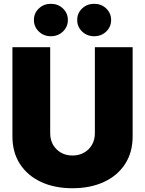

<svg xmlns="http://www.w3.org/2000/svg" viewBox="-20 -974 758 1003"><path d="M358.4 9.3Q264.6 9.3 194.1 -23.7Q123.5 -56.6 84.2 -117.4Q44.9 -178.2 44.9 -261.2V-727.5H242.2V-277.8Q242.2 -243.7 257.3 -217.5Q272.5 -191.4 298.6 -176.5Q324.7 -161.6 358.9 -161.6Q392.6 -161.6 418.9 -176.5Q445.3 -191.4 460.4 -217.5Q475.6 -243.7 475.6 -277.8V-727.5H672.9V-261.2Q672.9 -178.2 633.5 -117.4Q594.2 -56.6 523.4 -23.7Q452.6 9.3 358.4 9.3ZM472.2 -784.7Q434.6 -784.7 408.9 -809.3Q383.3 -834 383.3 -869.6Q383.3 -905.3 408.9 -929.7Q434.6 -954.1 472.2 -954.1Q509.3 -954.1 534.9 -929.7Q560.5 -905.3 560.5 -869.6Q560.5 -834 534.9 -809.3Q509.3 -784.7 472.2 -784.7ZM245.6 -784.7Q208.5 -784.7 182.9 -809.3Q157.2 -834 157.2 -869.6Q157.2 -905.3 182.9 -929.7Q208.5 -954.1 245.6 -954.1Q283.2 -954.1 308.8 -929.7Q334.5 -905.3 334.5 -869.6Q334.5 -834 308.8 -809.3Q283.2 -784.7 245.6 -784.7Z"/></svg>

Font: Inter 18pt Black
Style: Regular
Weight: 900
Designer: Rasmus Andersson
Foundry: rsms
Version: Version 4.001;git-66647c0bb